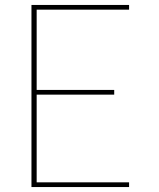

<svg xmlns="http://www.w3.org/2000/svg" viewBox="-20 -755 640 775"><path d="M107 0V-735H501V-716H128V-392H441V-373H128V-19H501V0Z"/></svg>

Font: Iosevka SS04 Thin Extended
Style: Regular
Weight: 100
Width: 7
Monospace: yes
Designer: Belleve Invis
Foundry: Belleve Invis
Version: Version 19.0.0; ttfautohint (v1.8.4)